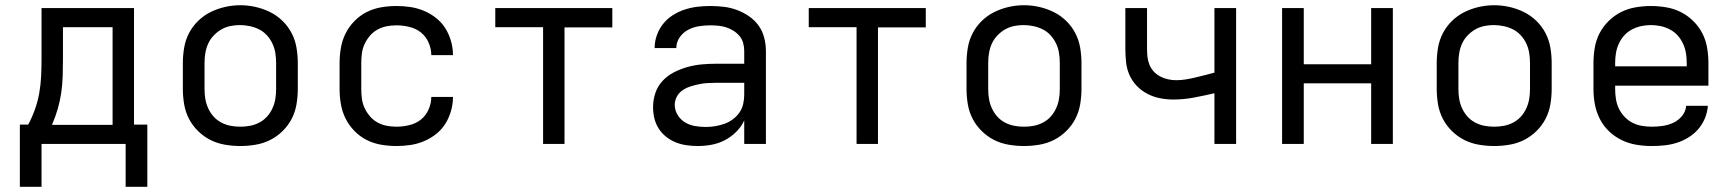

<svg xmlns="http://www.w3.org/2000/svg" viewBox="-20 -551 6640 735"><path d="M139 164H56V-74H88Q103 -102 114 -133Q125 -164 130.5 -196Q136 -228 137.5 -260.5Q139 -293 139 -325V-520H493V-74H544V164H461V0H139ZM179 -73H411V-447H221V-325Q221 -293 220 -260.5Q219 -228 214.5 -196.5Q210 -165 201 -134Q192 -103 179 -73Z M900 8Q871 8 841.5 3Q812 -2 786 -15Q760 -28 738.5 -49Q717 -70 703.5 -96Q690 -122 685 -151.5Q680 -181 680 -210V-310Q680 -339 685 -368.5Q690 -398 703.5 -424Q717 -450 738.5 -471Q760 -492 786.5 -505Q813 -518 842 -524.5Q871 -531 900 -531Q929 -531 958 -524.5Q987 -518 1013.5 -505Q1040 -492 1061.5 -471Q1083 -450 1096.5 -424Q1110 -398 1115 -368.5Q1120 -339 1120 -310V-210Q1120 -181 1115 -151.5Q1110 -122 1096.5 -96Q1083 -70 1061.5 -49Q1040 -28 1014 -15Q988 -2 958.5 3Q929 8 900 8ZM900 -66Q919 -66 937.5 -69.5Q956 -73 973 -82Q990 -91 1002.5 -105Q1015 -119 1023 -136.5Q1031 -154 1034 -172.5Q1037 -191 1037 -210V-310Q1037 -329 1034 -348Q1031 -367 1023 -384Q1015 -401 1002 -415.5Q989 -430 972 -438.5Q955 -447 936 -451Q917 -455 898 -455Q879 -455 860.5 -451Q842 -447 826 -437.5Q810 -428 797 -414Q784 -400 776.5 -383Q769 -366 766 -347.5Q763 -329 763 -310V-210Q763 -191 766 -172.5Q769 -154 777 -136.5Q785 -119 797.5 -105Q810 -91 827 -82Q844 -73 862.5 -69.5Q881 -66 900 -66Z M1498 8Q1468 8 1439 3Q1410 -2 1384 -15Q1358 -28 1337 -49.5Q1316 -71 1303 -97Q1290 -123 1285 -152Q1280 -181 1280 -210V-310Q1280 -339 1285 -368Q1290 -397 1303 -423Q1316 -449 1337 -470.5Q1358 -492 1384 -505Q1410 -518 1439 -523Q1468 -528 1498 -528Q1525 -528 1551.5 -524Q1578 -520 1603 -509.5Q1628 -499 1649.5 -482Q1671 -465 1685 -442.5Q1699 -420 1706.5 -393.5Q1714 -367 1714 -340Q1714 -340 1714 -340Q1714 -340 1714 -340H1631Q1631 -340 1631 -340Q1631 -340 1631 -340Q1631 -365 1620.5 -388.5Q1610 -412 1591 -427Q1572 -442 1547 -448Q1522 -454 1498 -454Q1479 -454 1460.5 -450.5Q1442 -447 1425.5 -438Q1409 -429 1396.5 -414.5Q1384 -400 1376 -383Q1368 -366 1365.5 -347.5Q1363 -329 1363 -310V-210Q1363 -191 1365.5 -172.5Q1368 -154 1376 -137Q1384 -120 1396.5 -105.5Q1409 -91 1425.5 -82Q1442 -73 1460.5 -69.5Q1479 -66 1498 -66Q1522 -66 1547 -72Q1572 -78 1591 -93Q1610 -108 1620.5 -131.5Q1631 -155 1631 -180Q1631 -180 1631 -180Q1631 -180 1631 -180H1714Q1714 -180 1714 -180Q1714 -180 1714 -180Q1714 -153 1706.5 -126.5Q1699 -100 1685 -77.5Q1671 -55 1649.5 -38Q1628 -21 1603 -10.5Q1578 0 1551.5 4Q1525 8 1498 8Z M2059 0V-447H1876V-520H2324V-446H2141V0Z M2651 8Q2630 8 2608.5 5Q2587 2 2567 -6Q2547 -14 2530 -27.5Q2513 -41 2501.5 -59Q2490 -77 2485 -98Q2480 -119 2480 -141Q2480 -169 2489 -195.5Q2498 -222 2517 -242Q2536 -262 2560.5 -274.5Q2585 -287 2612 -294.5Q2639 -302 2666.5 -304.5Q2694 -307 2721 -307H2829V-355Q2829 -371 2825 -386Q2821 -401 2811 -413Q2801 -425 2787.5 -433.5Q2774 -442 2759.5 -446.5Q2745 -451 2729.5 -452.5Q2714 -454 2699 -454Q2677 -454 2655 -450.5Q2633 -447 2613.5 -436.5Q2594 -426 2581.5 -407.5Q2569 -389 2569 -367Q2569 -367 2569 -367Q2569 -367 2569 -367H2486Q2486 -367 2486 -367Q2486 -367 2486 -367Q2486 -392 2494.5 -416Q2503 -440 2518.5 -459.5Q2534 -479 2555 -492.5Q2576 -506 2600 -514Q2624 -522 2649 -525Q2674 -528 2699 -528Q2725 -528 2750.5 -525Q2776 -522 2800.5 -513Q2825 -504 2847 -489Q2869 -474 2884 -453Q2899 -432 2905.5 -406.5Q2912 -381 2912 -355V0H2829V-90Q2818 -66 2798.5 -46.5Q2779 -27 2755 -14.5Q2731 -2 2704.5 3Q2678 8 2651 8ZM2682 -65Q2700 -65 2718 -68Q2736 -71 2753 -77Q2770 -83 2785 -94Q2800 -105 2810.5 -120Q2821 -135 2825 -153Q2829 -171 2829 -189V-234H2721Q2705 -234 2688 -233Q2671 -232 2655 -228.5Q2639 -225 2623 -220Q2607 -215 2593 -205.5Q2579 -196 2571 -181Q2563 -166 2563 -150Q2563 -129 2574 -111Q2585 -93 2602.5 -82.5Q2620 -72 2640.5 -68.5Q2661 -65 2682 -65Z M3259 0V-447H3076V-520H3524V-446H3341V0Z M3900 8Q3871 8 3841.5 3Q3812 -2 3786 -15Q3760 -28 3738.5 -49Q3717 -70 3703.5 -96Q3690 -122 3685 -151.5Q3680 -181 3680 -210V-310Q3680 -339 3685 -368.5Q3690 -398 3703.5 -424Q3717 -450 3738.5 -471Q3760 -492 3786.5 -505Q3813 -518 3842 -524.5Q3871 -531 3900 -531Q3929 -531 3958 -524.5Q3987 -518 4013.5 -505Q4040 -492 4061.5 -471Q4083 -450 4096.5 -424Q4110 -398 4115 -368.5Q4120 -339 4120 -310V-210Q4120 -181 4115 -151.5Q4110 -122 4096.5 -96Q4083 -70 4061.5 -49Q4040 -28 4014 -15Q3988 -2 3958.5 3Q3929 8 3900 8ZM3900 -66Q3919 -66 3937.5 -69.5Q3956 -73 3973 -82Q3990 -91 4002.5 -105Q4015 -119 4023 -136.5Q4031 -154 4034 -172.5Q4037 -191 4037 -210V-310Q4037 -329 4034 -348Q4031 -367 4023 -384Q4015 -401 4002 -415.5Q3989 -430 3972 -438.5Q3955 -447 3936 -451Q3917 -455 3898 -455Q3879 -455 3860.5 -451Q3842 -447 3826 -437.5Q3810 -428 3797 -414Q3784 -400 3776.5 -383Q3769 -366 3766 -347.5Q3763 -329 3763 -310V-210Q3763 -191 3766 -172.5Q3769 -154 3777 -136.5Q3785 -119 3797.5 -105Q3810 -91 3827 -82Q3844 -73 3862.5 -69.5Q3881 -66 3900 -66Z M4629 0V-194Q4590 -185 4550.5 -177.5Q4511 -170 4471 -170Q4446 -170 4420.5 -175Q4395 -180 4372 -192Q4349 -204 4331 -223Q4313 -242 4303 -265.5Q4293 -289 4290.5 -315Q4288 -341 4288 -366V-520H4371V-366Q4371 -350 4372.5 -334.5Q4374 -319 4380 -304Q4386 -289 4396.5 -277.5Q4407 -266 4421 -258.5Q4435 -251 4451 -247.5Q4467 -244 4482 -244Q4501 -244 4519.5 -247Q4538 -250 4556.5 -254.5Q4575 -259 4593 -263.5Q4611 -268 4629 -273V-520H4712V0Z M4888 0V-520H4971V-305H5229V-520H5312V0H5229V-232H4971V0Z M5700 8Q5671 8 5641.5 3Q5612 -2 5586 -15Q5560 -28 5538.5 -49Q5517 -70 5503.5 -96Q5490 -122 5485 -151.5Q5480 -181 5480 -210V-310Q5480 -339 5485 -368.5Q5490 -398 5503.5 -424Q5517 -450 5538.5 -471Q5560 -492 5586.5 -505Q5613 -518 5642 -524.5Q5671 -531 5700 -531Q5729 -531 5758 -524.5Q5787 -518 5813.5 -505Q5840 -492 5861.5 -471Q5883 -450 5896.5 -424Q5910 -398 5915 -368.5Q5920 -339 5920 -310V-210Q5920 -181 5915 -151.5Q5910 -122 5896.5 -96Q5883 -70 5861.5 -49Q5840 -28 5814 -15Q5788 -2 5758.5 3Q5729 8 5700 8ZM5700 -66Q5719 -66 5737.5 -69.5Q5756 -73 5773 -82Q5790 -91 5802.5 -105Q5815 -119 5823 -136.5Q5831 -154 5834 -172.5Q5837 -191 5837 -210V-310Q5837 -329 5834 -348Q5831 -367 5823 -384Q5815 -401 5802 -415.5Q5789 -430 5772 -438.5Q5755 -447 5736 -451Q5717 -455 5698 -455Q5679 -455 5660.5 -451Q5642 -447 5626 -437.5Q5610 -428 5597 -414Q5584 -400 5576.5 -383Q5569 -366 5566 -347.5Q5563 -329 5563 -310V-210Q5563 -191 5566 -172.5Q5569 -154 5577 -136.5Q5585 -119 5597.5 -105Q5610 -91 5627 -82Q5644 -73 5662.5 -69.5Q5681 -66 5700 -66Z M6302 8Q6273 8 6243.5 3Q6214 -2 6187.5 -15Q6161 -28 6139.5 -48.5Q6118 -69 6104.5 -95.5Q6091 -122 6085.5 -151Q6080 -180 6080 -210V-310Q6080 -339 6085 -368.5Q6090 -398 6103.5 -424Q6117 -450 6138.5 -471Q6160 -492 6186 -505Q6212 -518 6241.5 -523Q6271 -528 6300 -528Q6329 -528 6358.5 -523Q6388 -518 6414 -505Q6440 -492 6461.5 -471Q6483 -450 6496.5 -424Q6510 -398 6515 -368.5Q6520 -339 6520 -310V-223H6163V-210Q6163 -191 6166 -172Q6169 -153 6177 -136Q6185 -119 6198.5 -104.5Q6212 -90 6228.5 -81.5Q6245 -73 6264 -69.5Q6283 -66 6302 -66Q6324 -66 6345 -69Q6366 -72 6385.5 -81Q6405 -90 6419 -107Q6433 -124 6435 -146H6518Q6516 -121 6506.5 -98Q6497 -75 6481 -56.5Q6465 -38 6444 -25Q6423 -12 6399.5 -4.5Q6376 3 6351.5 5.5Q6327 8 6302 8ZM6163 -297H6437V-310Q6437 -329 6434 -347.5Q6431 -366 6423 -383.5Q6415 -401 6402.5 -415Q6390 -429 6373 -438Q6356 -447 6337.5 -451Q6319 -455 6300 -455Q6281 -455 6262.5 -451Q6244 -447 6227 -438Q6210 -429 6197.5 -415Q6185 -401 6177 -383.5Q6169 -366 6166 -347.5Q6163 -329 6163 -310Z"/></svg>

Font: Zed Mono Extended
Style: Regular
Weight: 400
Width: 7
Monospace: yes
Designer: Belleve Invis
Foundry: Belleve Invis
Version: Version 1.0.0; ttfautohint (v1.8.4)